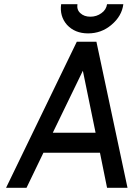

<svg xmlns="http://www.w3.org/2000/svg" viewBox="-20 -900 639 920"><path d="M273 -880Q265 -822 301 -781Q339 -740 402 -740Q466 -740 514 -781Q564 -823 571 -880H493Q489 -853 466 -837Q443 -820 413 -820Q383 -820 365 -837Q347 -853 351 -880ZM233 -264 377 -561 438 -264ZM188 -168H459L493 0H591L442 -700H348L9 0H107Z"/></svg>

Font: Unageo
Style: Medium-Italic
Weight: 500
Designer: Richard Sepsi
Foundry: Richard Sepsi
Version: Version 2.000